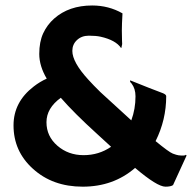

<svg xmlns="http://www.w3.org/2000/svg" viewBox="-20 -682 714 714"><path d="M482.4 -57.6Q401.9 12.2 287.6 12.2Q175.3 12.2 102.1 -54.7Q30.3 -119.6 30.3 -215.8Q30.3 -302.7 105.5 -360.4Q127.9 -377.9 153.8 -389.6Q126 -436.5 126 -481.4Q126 -526.4 140.6 -558.1Q155.3 -589.8 181.2 -612.8Q236.3 -661.6 322.8 -661.6Q384.3 -661.6 435.5 -632.3Q433.1 -590.8 433.1 -568.4Q433.1 -537.6 433.8 -529.8Q434.6 -522 434.3 -518.8Q434.1 -515.6 433.6 -513.7Q431.6 -510.7 432.6 -506.8L430.2 -503.4Q410.6 -532.7 354.5 -545.4Q337.4 -549.3 310.5 -549.3Q283.7 -549.3 266.4 -533.2Q249 -517.1 249 -492.7Q249 -450.7 308.6 -385.7Q327.1 -365.2 353.5 -339.4L468.3 -234.4Q483.9 -276.9 483.9 -323.7Q483.9 -352.5 469.2 -371.6Q465.8 -376 463.9 -377.4V-383.3L534.7 -355Q555.2 -346.7 567.9 -342.3Q580.6 -337.9 586.9 -335Q598.1 -330.1 598.1 -324.2Q598.1 -236.3 558.6 -157.2Q608.4 -116.2 622.6 -110.8Q636.7 -105.5 644 -104.5Q667.5 -101.6 671.4 -106.4L673.8 -103.5L623.5 6.3Q615.2 12.2 595.2 12.2Q564.5 12.2 482.4 -57.6ZM393.1 -136.2 340.3 -184.6Q255.9 -261.2 206.1 -318.4Q152.8 -279.8 152.8 -227.5Q152.8 -175.3 193.4 -140.1Q233.9 -105 290.8 -105Q347.7 -105 393.1 -136.2Z"/></svg>

Font: HammersmithOne
Style: Regular
Weight: 400
Designer: Nicole Fally
Foundry: Nicole Fally
Version: Version 1.003